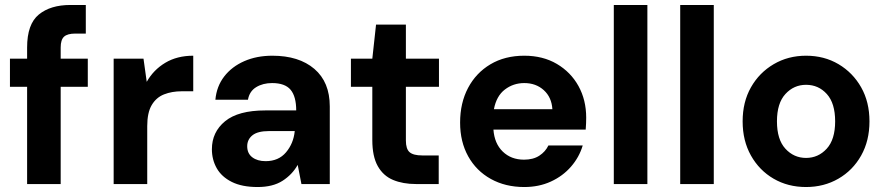

<svg xmlns="http://www.w3.org/2000/svg" viewBox="-20 -740 3566 772"><path d="M89 0V-391H20V-504H89V-549Q89 -643 136 -681.5Q183 -720 263 -720H325V-605H283Q251 -605 237.5 -592.5Q224 -580 224 -549V-504H333V-391H224V0Z M437 0V-504H557L570 -411Q597 -459 644.5 -487.5Q692 -516 757 -516V-373H711Q671 -373 639.5 -360.5Q608 -348 590 -317.5Q572 -287 572 -233V0Z M1016 12Q953 12 912 -8.5Q871 -29 851.5 -63.5Q832 -98 832 -140Q832 -209 885 -252.5Q938 -296 1047 -296H1171Q1171 -352 1148.5 -379Q1126 -406 1074 -406Q1037 -406 1010 -389.5Q983 -373 977 -339H846Q851 -393 881.5 -432.5Q912 -472 962 -494Q1012 -516 1075 -516Q1182 -516 1244 -463Q1306 -410 1306 -312V0H1192L1177 -77Q1155 -38 1116 -13Q1077 12 1016 12ZM1048 -92Q1100 -92 1130 -127.5Q1160 -163 1165 -212V-213H1062Q1016 -213 995 -196Q974 -179 974 -152Q974 -123 994.5 -107.5Q1015 -92 1048 -92Z M1653 0Q1600 0 1560.5 -16.5Q1521 -33 1499 -72Q1477 -111 1477 -177V-391H1391V-504H1477L1492 -641H1612V-504H1745V-391H1612V-175Q1612 -141 1627 -128Q1642 -115 1678 -115H1744V0Z M2088 12Q2012 12 1953.5 -20.5Q1895 -53 1862.5 -111.5Q1830 -170 1830 -247Q1830 -326 1862 -386.5Q1894 -447 1952 -481.5Q2010 -516 2088 -516Q2163 -516 2219 -483Q2275 -450 2306 -394Q2337 -338 2337 -267Q2337 -256 2336.5 -244Q2336 -232 2335 -219H1964Q1968 -163 2001.5 -130.5Q2035 -98 2087 -98Q2124 -98 2148.5 -114Q2173 -130 2185 -155H2323Q2309 -108 2276 -70Q2243 -32 2195 -10Q2147 12 2088 12ZM2088 -406Q2044 -406 2010 -380Q1976 -354 1966 -301H2201Q2198 -349 2166.5 -377.5Q2135 -406 2088 -406Z M2448 0V-720H2583V0Z M2715 0V-720H2850V0Z M3221 12Q3148 12 3090.5 -21.5Q3033 -55 2999.5 -114.5Q2966 -174 2966 -252Q2966 -330 2999.5 -389Q3033 -448 3091 -482Q3149 -516 3221 -516Q3294 -516 3351.5 -482Q3409 -448 3442.5 -389Q3476 -330 3476 -252Q3476 -174 3442.5 -114.5Q3409 -55 3351 -21.5Q3293 12 3221 12ZM3221 -105Q3270 -105 3304 -142Q3338 -179 3338 -252Q3338 -325 3304.5 -362Q3271 -399 3221 -399Q3172 -399 3138 -362Q3104 -325 3104 -252Q3104 -179 3138 -142Q3172 -105 3221 -105Z"/></svg>

Font: DM Sans
Style: Bold
Weight: 700
Designer: Colophon Foundry, Jonny Pinhorn
Foundry: Colophon Foundry
Version: Version 4.004; ttfautohint (v1.8.4.7-5d5b)